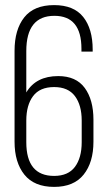

<svg xmlns="http://www.w3.org/2000/svg" viewBox="-20 -726 422 752"><path d="M192 -706Q269 -706 306 -659.5Q343 -613 343 -532V-524H299V-535Q299 -664 193 -664Q83 -664 83 -526V-364Q121 -428 208 -428Q278 -428 312 -381.5Q346 -335 346 -257V-171Q346 -90 307.5 -42Q269 6 192 6Q114 6 75.5 -42Q37 -90 37 -171V-527Q37 -610 75 -658Q113 -706 192 -706ZM192 -385Q136 -385 109.5 -349.5Q83 -314 83 -254V-169Q83 -37 192 -37Q247 -37 273.5 -72.5Q300 -108 300 -169V-254Q300 -314 273.5 -349.5Q247 -385 192 -385Z"/></svg>

Font: Bebas Neue Book
Style: Regular
Weight: 400
Designer: Ryoichi Tsunekawa
Foundry: Ryoichi Tsunekawa
Version: Version 001.003